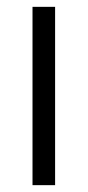

<svg xmlns="http://www.w3.org/2000/svg" viewBox="-20 -541 256 561"><path d="M75 0V-521H141V0Z"/></svg>

Font: Rising Sun Light
Style: Regular
Weight: 300
Designer: Matt McInerney, Pablo Impallari, Rodrigo Fuenzalida (Raleway font), Stephen Hutchings (Greek), Cristiano Sobral (main ch
Foundry: The Rising Sun Project Authors
Version: Version 4.327; ttfautohint (v1.8.4.7-5d5b-dirty)